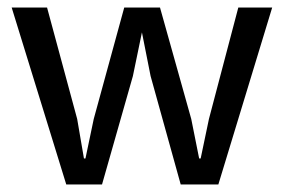

<svg xmlns="http://www.w3.org/2000/svg" viewBox="-20 -490 752 510"><path d="M11 -470H105L185 -174L203 -69H207L229 -174L310 -470H405L488 -174L509 -69H513L535 -174L613 -470H703L560 0H460L380 -288L357 -404L333 -288L251 0H156Z"/></svg>

Font: Mukta Vaani
Style: Regular
Weight: 400
Designer: Noopur Datye, Girish Dalvi, Yashodeep Gholap, Pallavi Karambelkar
Foundry: Ek Type
Version: Version 2.538;PS 1.000;hotconv 16.6.51;makeotf.lib2.5.65220;